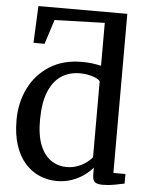

<svg xmlns="http://www.w3.org/2000/svg" viewBox="-57 -865 715 923"><g transform="rotate(5 301.0 -404.0)"><path d="M252 11Q208.8 11 169.3 -5.4Q129.9 -21.7 99.4 -55.5Q68.8 -89.3 51.2 -141.2Q33.6 -193.1 33.6 -264.1Q33.6 -348.3 67.8 -417.7Q102 -487 166.8 -528.5Q231.7 -570 323 -570Q348.6 -570 372.3 -567.1Q395.9 -564.2 415.6 -559.4V-766.4L173.9 -759L136 -641H82.5L90.7 -819.1H519.7V-51.3H577.8V-5.1Q557.4 -0.6 529.8 4.6Q502.2 9.9 472.7 9.9Q449 9.9 436.5 1.9Q423.9 -6 423.9 -36.7V-69Q406.9 -48.3 381.1 -30Q355.4 -11.6 322.7 -0.3Q290 11 252 11ZM292.6 -59.9Q320.9 -59.9 345.2 -69.1Q369.5 -78.2 387.6 -91.6Q405.8 -105.1 415.6 -118V-484.3Q408.1 -496.3 379.2 -505.4Q350.3 -514.5 316.7 -514.5Q269 -514.5 230.8 -490.8Q192.5 -467.1 169.8 -415.2Q147 -363.3 146 -279Q145.2 -200.7 165.1 -152.4Q185 -104.1 218.7 -82Q252.3 -59.9 292.6 -59.9Z"/></g></svg>

Font: Merriweather Light
Style: Regular
Weight: 300
Version: Version 2.100